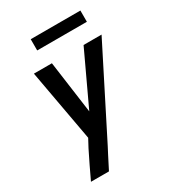

<svg xmlns="http://www.w3.org/2000/svg" viewBox="-218 -824 1036 1155"><g transform="rotate(-30 300.0 -247.0)"><path d="M67 215Q88 169 110.5 123.5Q133 78 155 33L185 -23L95 -520H220L270 -157L440 -520H565L262 79L239 123L192 215ZM182 -631V-709H527V-631Z"/></g></svg>

Font: Iosevka Aile
Style: Bold Italic
Weight: 700
Italic angle: -9°
Designer: Belleve Invis
Foundry: Belleve Invis
Version: Version 28.0.1; ttfautohint (v1.8.4)